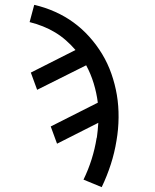

<svg xmlns="http://www.w3.org/2000/svg" viewBox="-20 -558 640 791"><path d="M399 213 324 182Q344 141 357.5 98Q371 55 378 11Q378 10 378 10Q378 10 379 9Q381 -6 382.5 -21Q384 -36 385 -52L215 34L189 -37L383 -135Q378 -175 366 -214.5Q354 -254 335 -289L133 -188L107 -259L291 -352Q273 -373 252 -391.5Q231 -410 207 -424.5Q183 -439 156.5 -449.5Q130 -460 102 -467L121 -538Q165 -528 206.5 -509.5Q248 -491 283.5 -465Q319 -439 348.5 -406Q378 -373 401 -335Q424 -297 439 -254Q454 -211 461.5 -166.5Q469 -122 468.5 -73.5Q468 -25 460 21Q452 71 436.5 119Q421 167 399 213Z"/></svg>

Font: Iosevka Curly Extended
Style: Italic
Weight: 400
Width: 7
Italic angle: -9°
Monospace: yes
Designer: Belleve Invis
Foundry: Belleve Invis
Version: Version 11.1.0; ttfautohint (v1.8.3)